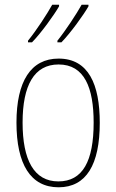

<svg xmlns="http://www.w3.org/2000/svg" viewBox="-20 -786 495 816"><path d="M356 -759V-766H327C306 -728 258 -655 224 -613V-606H241C281 -647 336 -724 356 -759ZM231 -759V-766H202C181 -728 135 -657 99 -613V-606H116C156 -647 211 -724 231 -759ZM404 -264C404 -428 356 -537 229 -537C111 -537 50 -440 50 -265C50 -88 110 10 229 10C347 10 404 -87 404 -264ZM76 -265C76 -423 125 -512 229 -512C339 -512 378 -413 378 -265C378 -102 332 -15 228 -15C124 -15 76 -107 76 -265Z"/></svg>

Font: Noto Sans Sinhala UI Condensed Thin
Style: Regular
Weight: 100
Width: 3
Designer: Jelle Bosma - Monotype Design Team
Foundry: Monotype Imaging Inc.
Version: Version 2.006